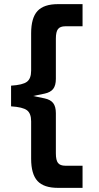

<svg xmlns="http://www.w3.org/2000/svg" viewBox="-20 -818 478 928"><path d="M260 90Q192 90 161.2 56.8Q130.5 23.5 130.5 -51V-231.5Q130.5 -270 110.2 -285.2Q90 -300.5 33.5 -304V-404Q90 -407.5 110.2 -422.8Q130.5 -438 130.5 -476.5V-657Q130.5 -731.5 161.2 -764.8Q192 -798 260 -798H379V-691H296Q271 -691 260.5 -677.8Q250 -664.5 250 -631V-437Q250 -405 237 -388.2Q224 -371.5 195.5 -365.5L140 -354L195.5 -342.5Q224 -336.5 237 -319.8Q250 -303 250 -271V-77Q250 -43.5 260.5 -30.2Q271 -17 296 -17H379V90Z"/></svg>

Font: Spline Sans SemiBold
Style: Regular
Weight: 600
Designer: Eben Sorkin, Mirko Velimirovic
Foundry: Sorkin Type
Version: Version 1.000; ttfautohint (v1.8.3)